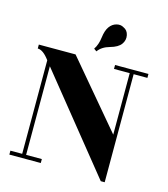

<svg xmlns="http://www.w3.org/2000/svg" viewBox="-113 -845 825 944"><g transform="rotate(15 299.0 -373.0)"><path d="M288 -611Q305 -636 309.5 -673Q314 -710 328 -729.5Q342 -749 363 -754.5Q384 -760 400 -750Q421 -741 426 -716.5Q431 -692 416 -671Q401 -650 361 -639Q321 -628 302 -601ZM100 -20H180V0H20V-20H80V-496Q48 -540 20 -540V-560H207L488 -227V-540H408V-560H578V-540H508V10H488L100 -471Z"/></g></svg>

Font: Rozha One
Style: Regular
Weight: 400
Designer: Tim Donaldson, Indian Type Foundry
Foundry: Indian Type Foundry
Version: Version 1.300;PS 1.0;hotconv 1.0.78;makeotf.lib2.5.61930; tt